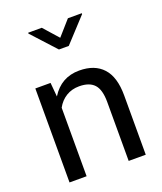

<svg xmlns="http://www.w3.org/2000/svg" viewBox="-137 -824 770 913"><g transform="rotate(-20 248.5 -368.0)"><path d="M56.2 -475.6H133.3L139.6 -404.8Q189 -484.4 280.8 -484.4Q358.9 -484.4 400.4 -438.7Q441.9 -393.1 441.9 -300.3V0H355.5V-298.3Q355.5 -360.4 331.1 -387.2Q306.6 -414.1 254.9 -414.1Q217.8 -414.1 189 -396.5Q160.2 -378.9 142.6 -346.7V0H56.2ZM386.2 -736.3V-731.9L274.9 -611.3H225.1L114.7 -731.9V-736.3H183.6L250 -661.6L315.9 -736.3Z"/></g></svg>

Font: Yantramanav
Style: Regular
Weight: 400
Version: Version 1.000;PS 1.0;hotconv 1.0.72;makeotf.lib2.5.5900; ttf